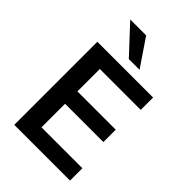

<svg xmlns="http://www.w3.org/2000/svg" viewBox="-271 -1045 1152 1152"><g transform="rotate(45 305.0 -469.5)"><path d="M81 0V-705H554V-600H207V-410H532V-305H207V-105H554V0ZM288 -765 126 -939H261L379 -765Z"/></g></svg>

Font: Nunito Sans 12pt ExtraLight 11pt
Style: Bold
Weight: 700
Version: Version 3.101;gftools[0.9.27]